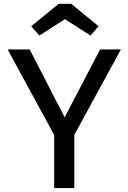

<svg xmlns="http://www.w3.org/2000/svg" viewBox="-20 -959 655 979"><path d="M596.4 -706.7 359 -271.3V0H256.4V-270.3L19 -706.7H131.3L309.7 -361L490.3 -706.7ZM279 -939.5H343.6L482.6 -825.1L441.5 -777.9L310.8 -861L181 -777.9L139 -825.1Z"/></svg>

Font: Fira Code Fixed Retina
Style: Regular
Weight: 450
Monospace: yes
Designer: Carrois Corporate, Edenspiekermann AG, Nikita Prokopov
Foundry: Carrois Corporate, Edenspiekermann AG, Nikita Prokopov
Version: Version 5.002